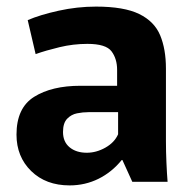

<svg xmlns="http://www.w3.org/2000/svg" viewBox="-20 -551 582 582"><path d="M191 11Q119 11 74.5 -32.5Q30 -76 30 -143Q30 -224 83.5 -257.5Q137 -291 224 -291H335V-339Q335 -373 318 -395.5Q301 -418 245 -418Q202 -418 160.5 -408Q119 -398 88 -387L64 -490Q101 -506 157.5 -518.5Q214 -531 271 -531Q356 -531 402 -508.5Q448 -486 465.5 -444Q483 -402 483 -343V-123Q483 -92 484.5 -58Q486 -24 488 0H381L351 -66H349Q319 -29 278.5 -9Q238 11 191 11ZM243 -88Q272 -88 299.5 -103.5Q327 -119 338 -144V-211H248Q231 -211 213.5 -207.5Q196 -204 183.5 -191Q171 -178 171 -151Q171 -121 191 -104.5Q211 -88 243 -88Z"/></svg>

Font: Murecho SemiBold
Style: Regular
Weight: 600
Designer: Neil Summerour
Foundry: Positype
Version: Version 1.010; ttfautohint (v1.8.3)